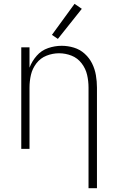

<svg xmlns="http://www.w3.org/2000/svg" viewBox="-20 -777 616 1002"><path d="M442 205H486V-320Q486 -352 480.5 -384.5Q475 -417 460.5 -446Q446 -475 421.5 -497Q397 -519 365.5 -528.5Q334 -538 302 -538Q266 -538 231 -526Q196 -514 171.5 -486Q147 -458 134 -424V-530H91V0H134V-320Q134 -354 141.5 -386.5Q149 -419 170 -446.5Q191 -474 223 -486.5Q255 -499 288 -499Q322 -499 353.5 -486.5Q385 -474 406 -446.5Q427 -419 434.5 -386.5Q442 -354 442 -320ZM282 -574 407 -731 369 -757 251 -595Z"/></svg>

Font: Iosevka Sparkle Extralight
Style: Regular
Weight: 200
Designer: Belleve Invis
Foundry: Belleve Invis
Version: Version 4.5.0; ttfautohint (v1.8.3)